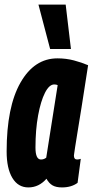

<svg xmlns="http://www.w3.org/2000/svg" viewBox="-20 -809 405 839"><path d="M251 10Q225 10 209.5 1Q194 -8 183 -28Q150 10 104 10Q59 10 34 -31.5Q9 -73 9 -147Q9 -342 69.5 -448Q130 -554 231 -554Q269 -554 303 -545Q337 -536 365 -524Q348 -413 336.5 -341Q325 -269 318 -227Q311 -185 308 -164.5Q305 -144 304 -137Q303 -130 303 -129Q303 -112 317 -112Q325 -112 333 -115L319 -10Q292 10 251 10ZM182 -120 232 -437Q226 -440 217 -440Q195 -440 176.5 -403.5Q158 -367 146.5 -304.5Q135 -242 135 -164Q135 -112 159 -112Q172 -112 182 -120ZM199 -595 148 -789H267L290 -595Z"/></svg>

Font: Georama ExtraCondensed
Style: Bold Italic
Weight: 700
Width: 2
Italic angle: -9°
Designer: Jean-Baptiste Levee
Foundry: Production Type
Version: Version 1.000